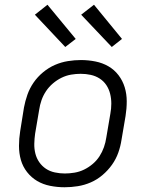

<svg xmlns="http://www.w3.org/2000/svg" viewBox="-20 -781 640 809"><path d="M252 8Q252 8 252 8Q252 8 252 8Q221 8 191 2Q161 -4 136.5 -18.5Q112 -33 94 -56Q76 -79 68 -107Q60 -135 60 -166Q60 -197 65 -228L81 -328Q86 -355 95.5 -382Q105 -409 121.5 -433Q138 -457 161.5 -476.5Q185 -496 211.5 -507.5Q238 -519 266 -523.5Q294 -528 321 -528Q321 -528 321 -528Q321 -528 321 -528Q352 -528 382 -522Q412 -516 437 -501.5Q462 -487 479.5 -464Q497 -441 505.5 -413Q514 -385 514 -354Q514 -323 509 -292L492 -192Q488 -165 478.5 -138Q469 -111 452 -87Q435 -63 412 -43.5Q389 -24 362.5 -12.5Q336 -1 308 3.5Q280 8 252 8ZM253 -50Q273 -50 294 -53.5Q315 -57 334.5 -66.5Q354 -76 371 -90.5Q388 -105 399.5 -123Q411 -141 418 -161Q425 -181 428 -202L445 -302Q449 -323 449 -344.5Q449 -366 444 -386Q439 -406 428 -422.5Q417 -439 400 -450Q383 -461 362.5 -465.5Q342 -470 320 -470Q300 -470 279.5 -466.5Q259 -463 239.5 -453.5Q220 -444 203 -429.5Q186 -415 174 -397Q162 -379 155 -359Q148 -339 145 -318L128 -218Q125 -197 124.5 -175.5Q124 -154 129 -134Q134 -114 145.5 -97.5Q157 -81 173.5 -70Q190 -59 211 -54.5Q232 -50 253 -50ZM451 -583 322 -719 376 -761 494 -617ZM255 -583 127 -719 180 -761 299 -617Z"/></svg>

Font: Iosevka SS04 Light Extended
Style: Italic
Weight: 300
Width: 7
Italic angle: -9°
Monospace: yes
Designer: Belleve Invis
Foundry: Belleve Invis
Version: Version 19.0.0; ttfautohint (v1.8.4)